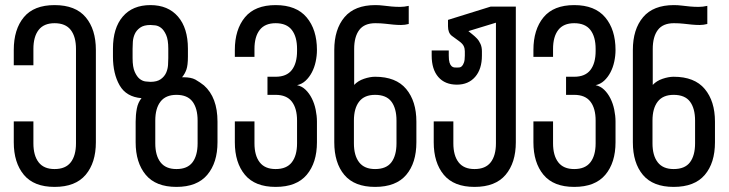

<svg xmlns="http://www.w3.org/2000/svg" viewBox="-20 -727 2858 753"><path d="M194 -707C140 -707 99.8 -691.2 73.5 -659.5C47.2 -627.8 34 -585 34 -531V-471H111V-535C111 -567 117.8 -591.8 131.5 -609.5C145.2 -627.2 166 -636 194 -636C222.7 -636 243.8 -627.2 257.5 -609.5C271.2 -591.8 278 -567 278 -535V-165C278 -133 271.2 -108.2 257.5 -90.5C243.8 -72.8 222.7 -64 194 -64C166 -64 145.2 -72.8 131.5 -90.5C117.8 -108.2 111 -133 111 -165V-251H34V-169C34 -115.7 47.2 -73.2 73.5 -41.5C99.8 -9.8 140 6 194 6C248.7 6 289.3 -9.8 316 -41.5C342.7 -73.2 356 -115.7 356 -169V-531C356 -585 342.7 -627.8 316 -659.5C289.3 -691.2 248.7 -707 194 -707Z M755 -254V-165C755 -133 748.3 -108.2 735 -90.5C721.7 -72.8 700.7 -64 672 -64C644 -64 623.2 -72.8 609.5 -90.5C595.8 -108.2 589 -133 589 -165V-254C589 -286 595.8 -310.8 609.5 -328.5C623.2 -346.2 644 -355 672 -355C700.7 -355 721.7 -346.2 735 -328.5C748.3 -310.8 755 -286 755 -254ZM500 -499V-536C500 -543.3 500.3 -552.3 501 -563C501.7 -573.7 504.2 -583.8 508.5 -593.5C512.8 -603.2 519.8 -611.5 529.5 -618.5C539.2 -625.5 552.7 -629 570 -629C574.7 -629 581 -628.5 589 -627.5C597 -626.5 604.7 -623.2 612 -617.5C619.3 -611.8 625.8 -602.7 631.5 -590C637.2 -577.3 640 -559.3 640 -536V-499C640 -491.7 639.7 -482.7 639 -472C638.3 -461.3 635.8 -451.2 631.5 -441.5C627.2 -431.8 620.2 -423.5 610.5 -416.5C600.8 -409.5 587.3 -406 570 -406C565.3 -406 559 -406.5 551 -407.5C543 -408.5 535.3 -411.8 528 -417.5C520.7 -423.2 514.2 -432.3 508.5 -445C502.8 -457.7 500 -475.7 500 -499ZM694 -424C701.3 -432.7 707 -442.7 711 -454C715 -465.3 717 -482.3 717 -505V-536C717 -590 704 -632 678 -662C652 -692 616 -707 570 -707C523.3 -707 487.2 -692 461.5 -662C435.8 -632 423 -590 423 -536V-505C423 -460.3 431.7 -422.8 449 -392.5C466.3 -362.2 495 -345.3 535 -342C525.7 -330.7 519.5 -316.8 516.5 -300.5C513.5 -284.2 512 -267.3 512 -250V-169C512 -115.7 525.2 -73.2 551.5 -41.5C577.8 -9.8 618 6 672 6C726 6 766.3 -9.8 793 -41.5C819.7 -73.2 833 -115.7 833 -169V-250C833 -313.3 815.3 -360.7 780 -392C770 -400 758.7 -407.7 746 -415C734.7 -421 719.3 -424 700 -424Z M1223 -531C1223 -584.3 1209.5 -627 1182.5 -659C1155.5 -691 1115 -707 1061 -707C1007 -707 966.8 -691 940.5 -659C914.2 -627 901 -584.3 901 -531V-504H978V-535C978 -567 984.8 -591.8 998.5 -609.5C1012.2 -627.2 1033 -636 1061 -636C1089.7 -636 1110.8 -627.2 1124.5 -609.5C1138.2 -591.8 1145 -567 1145 -535V-527C1145 -495 1138.2 -470.2 1124.5 -452.5C1110.8 -434.8 1089.7 -426 1061 -426H1029V-355H1061C1089.7 -355 1110.8 -346.2 1124.5 -328.5C1138.2 -310.8 1145 -286 1145 -254V-165C1145 -133 1138.2 -108.2 1124.5 -90.5C1110.8 -72.8 1089.7 -64 1061 -64C1033 -64 1012.2 -72.8 998.5 -90.5C984.8 -108.2 978 -133 978 -165V-251H901V-169C901 -115.7 914.2 -73.2 940.5 -41.5C966.8 -9.8 1007 6 1061 6C1115.7 6 1156.3 -9.8 1183 -41.5C1209.7 -73.2 1223 -115.7 1223 -169V-250C1223 -265.3 1221.3 -281 1218 -297C1214.7 -313 1209.7 -327.7 1203 -341C1196.3 -354.3 1188.2 -365.7 1178.5 -375C1168.8 -384.3 1157.7 -390.3 1145 -393C1157.7 -395.7 1168.8 -401.5 1178.5 -410.5C1188.2 -419.5 1196.3 -430.3 1203 -443C1209.7 -455.7 1214.7 -469.7 1218 -485C1221.3 -500.3 1223 -515.7 1223 -531Z M1535 -254V-165C1535 -133 1528.3 -108.2 1515 -90.5C1501.7 -72.8 1480.3 -64 1451 -64C1423 -64 1402.2 -72.8 1388.5 -90.5C1374.8 -108.2 1368 -133 1368 -165V-254C1368 -286 1374.8 -310.8 1388.5 -328.5C1402.2 -346.2 1423 -355 1451 -355C1480.3 -355 1501.7 -346.2 1515 -328.5C1528.3 -310.8 1535 -286 1535 -254ZM1451 -426C1437.7 -426 1423.2 -423.3 1407.5 -418C1391.8 -412.7 1379 -404.7 1369 -394V-535C1369 -567 1375.7 -591.8 1389 -609.5C1402.3 -627.2 1423.3 -636 1452 -636C1466 -636 1478.7 -635.3 1490 -634C1501.3 -632.7 1512.2 -631.5 1522.5 -630.5C1532.8 -629.5 1543 -629 1553 -629C1563 -629 1573 -630.3 1583 -633V-704C1571 -701.3 1559.7 -700 1549 -700C1537.7 -700 1526.5 -700.5 1515.5 -701.5C1504.5 -702.5 1493.8 -703.7 1483.5 -705C1473.2 -706.3 1462.7 -707 1452 -707C1398 -707 1357.7 -691.2 1331 -659.5C1304.3 -627.8 1291 -585 1291 -531V-169C1291 -115 1304.2 -72.3 1330.5 -41C1356.8 -9.7 1397 6 1451 6C1505.7 6 1546.3 -9.7 1573 -41C1599.7 -72.3 1613 -115 1613 -169V-250C1613 -303.3 1599.7 -346 1573 -378C1546.3 -410 1505.7 -426 1451 -426Z M2003 -701H1904L1737 -649V-624C1737 -606.7 1742 -594.2 1752 -586.5C1762 -578.8 1771.3 -572 1780 -566C1789.3 -559.3 1795.5 -552.8 1798.5 -546.5C1801.5 -540.2 1803 -533.3 1803 -526V-509C1803 -497 1801.8 -487.8 1799.5 -481.5C1797.2 -475.2 1794.5 -470.5 1791.5 -467.5C1788.5 -464.5 1785.2 -462.8 1781.5 -462.5C1777.8 -462.2 1774.7 -462 1772 -462C1768.7 -462 1765.2 -462.2 1761.5 -462.5C1757.8 -462.8 1754.3 -464.5 1751 -467.5C1747.7 -470.5 1745 -475.2 1743 -481.5C1741 -487.8 1740 -497 1740 -509V-529H1673V-509C1673 -473 1681.7 -445 1699 -425C1716.3 -405 1740.7 -395 1772 -395C1802 -395 1825.8 -405.2 1843.5 -425.5C1861.2 -445.8 1870 -473.7 1870 -509V-526C1870 -536.7 1868.2 -546.2 1864.5 -554.5C1860.8 -562.8 1856.2 -570 1850.5 -576C1844.8 -582 1839 -587.3 1833 -592C1827 -596.7 1821.7 -601 1817 -605L1925 -638V-165C1925 -133 1918.2 -108.2 1904.5 -90.5C1890.8 -72.8 1869.7 -64 1841 -64C1813 -64 1792.2 -72.8 1778.5 -90.5C1764.8 -108.2 1758 -133 1758 -165V-251H1681V-169C1681 -115.7 1694.2 -73.2 1720.5 -41.5C1746.8 -9.8 1787 6 1841 6C1895.7 6 1936.3 -9.8 1963 -41.5C1989.7 -73.2 2003 -115.7 2003 -169Z M2394 -531C2394 -584.3 2380.5 -627 2353.5 -659C2326.5 -691 2286 -707 2232 -707C2178 -707 2137.8 -691 2111.5 -659C2085.2 -627 2072 -584.3 2072 -531V-504H2149V-535C2149 -567 2155.8 -591.8 2169.5 -609.5C2183.2 -627.2 2204 -636 2232 -636C2260.7 -636 2281.8 -627.2 2295.5 -609.5C2309.2 -591.8 2316 -567 2316 -535V-527C2316 -495 2309.2 -470.2 2295.5 -452.5C2281.8 -434.8 2260.7 -426 2232 -426H2200V-355H2232C2260.7 -355 2281.8 -346.2 2295.5 -328.5C2309.2 -310.8 2316 -286 2316 -254V-165C2316 -133 2309.2 -108.2 2295.5 -90.5C2281.8 -72.8 2260.7 -64 2232 -64C2204 -64 2183.2 -72.8 2169.5 -90.5C2155.8 -108.2 2149 -133 2149 -165V-251H2072V-169C2072 -115.7 2085.2 -73.2 2111.5 -41.5C2137.8 -9.8 2178 6 2232 6C2286.7 6 2327.3 -9.8 2354 -41.5C2380.7 -73.2 2394 -115.7 2394 -169V-250C2394 -265.3 2392.3 -281 2389 -297C2385.7 -313 2380.7 -327.7 2374 -341C2367.3 -354.3 2359.2 -365.7 2349.5 -375C2339.8 -384.3 2328.7 -390.3 2316 -393C2328.7 -395.7 2339.8 -401.5 2349.5 -410.5C2359.2 -419.5 2367.3 -430.3 2374 -443C2380.7 -455.7 2385.7 -469.7 2389 -485C2392.3 -500.3 2394 -515.7 2394 -531Z M2706 -254V-165C2706 -133 2699.3 -108.2 2686 -90.5C2672.7 -72.8 2651.3 -64 2622 -64C2594 -64 2573.2 -72.8 2559.5 -90.5C2545.8 -108.2 2539 -133 2539 -165V-254C2539 -286 2545.8 -310.8 2559.5 -328.5C2573.2 -346.2 2594 -355 2622 -355C2651.3 -355 2672.7 -346.2 2686 -328.5C2699.3 -310.8 2706 -286 2706 -254ZM2622 -426C2608.7 -426 2594.2 -423.3 2578.5 -418C2562.8 -412.7 2550 -404.7 2540 -394V-535C2540 -567 2546.7 -591.8 2560 -609.5C2573.3 -627.2 2594.3 -636 2623 -636C2637 -636 2649.7 -635.3 2661 -634C2672.3 -632.7 2683.2 -631.5 2693.5 -630.5C2703.8 -629.5 2714 -629 2724 -629C2734 -629 2744 -630.3 2754 -633V-704C2742 -701.3 2730.7 -700 2720 -700C2708.7 -700 2697.5 -700.5 2686.5 -701.5C2675.5 -702.5 2664.8 -703.7 2654.5 -705C2644.2 -706.3 2633.7 -707 2623 -707C2569 -707 2528.7 -691.2 2502 -659.5C2475.3 -627.8 2462 -585 2462 -531V-169C2462 -115 2475.2 -72.3 2501.5 -41C2527.8 -9.7 2568 6 2622 6C2676.7 6 2717.3 -9.7 2744 -41C2770.7 -72.3 2784 -115 2784 -169V-250C2784 -303.3 2770.7 -346 2744 -378C2717.3 -410 2676.7 -426 2622 -426Z"/></svg>

Font: Bebas Neue Regular two
Style: Regular2
Weight: 400
Designer: Ryoichi Tsunekawa & LGV (GE)
Foundry: Free Software Foundation, Inc.
Version: Version 1.003 August 13, 2016